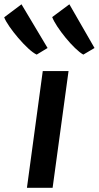

<svg xmlns="http://www.w3.org/2000/svg" viewBox="-75 -896 471 916"><path d="M53.5 0 129 -557H252L176 0ZM100 -635.5Q83 -643.5 59.5 -665.2Q36 -687 12.2 -714.8Q-11.5 -742.5 -30 -769.2Q-48.5 -796 -55 -813.5L27.5 -875.5L152 -667ZM322.5 -635.5Q305.5 -645 283 -666.8Q260.5 -688.5 238 -716Q215.5 -743.5 198.2 -769.8Q181 -796 174 -814.5L256 -875.5L376 -667Z"/></svg>

Font: Merriweather Sans Medium
Style: Italic
Weight: 500
Italic angle: -7.5°
Designer: Eben Sorkin
Foundry: Eben Sorkin
Version: Version 2.001